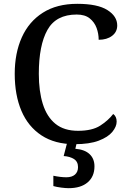

<svg xmlns="http://www.w3.org/2000/svg" viewBox="-20 -744 669 1004"><path d="M370 10Q267 10 197 -36Q127 -82 92 -164.5Q57 -247 57 -358Q57 -466 94 -548.5Q131 -631 204 -677.5Q277 -724 384 -724Q490 -724 541.5 -691.5Q593 -659 593 -611Q593 -577 566 -556.5Q539 -536 496 -536Q496 -568 485 -598Q474 -628 449 -648Q424 -668 381 -668Q273 -668 228 -587.5Q183 -507 183 -358Q183 -267 204 -200Q225 -133 270 -96.5Q315 -60 388 -60Q462 -60 504 -87Q546 -114 572 -148Q590 -135 590 -108Q590 -82 567.5 -54.5Q545 -27 496.5 -8.5Q448 10 370 10ZM339 240Q323 240 300 237Q277 234 259 229V175Q298 183 327 183Q356 183 372 169Q388 155 388 130Q388 101 366.5 87.5Q345 74 313 72L334 -9H384L374 34Q423 38 448.5 62Q474 86 474 126Q474 179 438.5 209.5Q403 240 339 240Z"/></svg>

Font: Noto Serif Lao Medium
Style: Regular
Weight: 500
Designer: Monotype Design Team
Foundry: Monotype Imaging Inc.
Version: Version 2.003; ttfautohint (v1.8.4.7-5d5b)